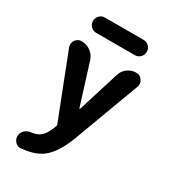

<svg xmlns="http://www.w3.org/2000/svg" viewBox="-224 -852 1039 1169"><g transform="rotate(30 295.0 -268.0)"><path d="M116.2 204.1Q113.3 205.1 110.4 205.1Q90.8 205.1 76.2 190.4Q59.6 173.8 59.6 150.4Q59.6 127 75.7 110.4Q91.8 93.8 116.2 89.8Q155.3 85 176.8 70.3Q209 48.8 233.4 -17.6Q237.3 -26.4 233.4 -35.2L62.5 -473.6Q58.6 -484.4 58.6 -494.1Q58.6 -508.8 67.4 -522.5Q83 -545.9 111.3 -545.9Q145.5 -545.9 173.3 -525.4Q201.2 -504.9 211.9 -472.7L301.8 -185.5Q302.7 -182.6 304.7 -182.6Q306.6 -182.6 307.6 -185.5L397.5 -474.6Q407.2 -506.8 434.1 -526.4Q460.9 -545.9 494.1 -545.9Q521.5 -545.9 536.1 -523.4Q545.9 -509.8 545.9 -495.1Q545.9 -486.3 543 -476.6L374 -21.5Q326.2 108.4 258.8 158.2Q207 196.3 116.2 204.1ZM161.1 -633.8Q138.7 -633.8 123 -649.4Q107.4 -665 107.4 -687.5Q107.4 -710 123 -725.6Q138.7 -741.2 161.1 -741.2H431.6Q454.1 -741.2 469.7 -725.6Q485.4 -710 485.4 -687.5Q485.4 -665 469.7 -649.4Q454.1 -633.8 431.6 -633.8Z"/></g></svg>

Font: Gen Jyuu GothicX Bold
Style: Bold
Weight: 700
Designer: Ryoko NISHIZUKA (kana &amp; ideographs); Paul D. Hunt (Latin, Greek &amp; Cyrillic); Wenlong ZHANG (bopomofo); Sandoll C
Version: Version 1.058.20140828